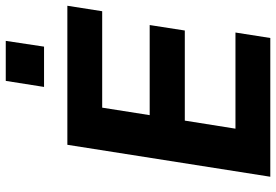

<svg xmlns="http://www.w3.org/2000/svg" viewBox="-166 -793 959 667"><g transform="rotate(-90 313.5 -459.5)"><path d="M33 0 144 -705H627L608 -584H273L247 -419H560L541 -297H228L200 -121H534L515 0ZM345 -786 366 -919H505L485 -786Z"/></g></svg>

Font: Nunito Sans 12pt ExtraBold
Style: Italic
Weight: 800
Italic angle: -9°
Designer: Vernon Adams
Foundry: Vernon Adams
Version: Version 3.101;gftools[0.9.27]